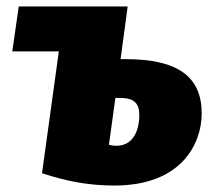

<svg xmlns="http://www.w3.org/2000/svg" viewBox="-20 -554 657 594"><path d="M369 -371H353L375 -534H38L18 -395H162L110 -18C187 7 254 20 334 20C543 20 604 -111 604 -203C604 -317 530 -371 369 -371ZM340 -103C332 -103 326 -104 317 -106L337 -251H351C398 -251 411 -232 411 -197C411 -161 398 -103 340 -103Z"/></svg>

Font: Fira Sans Heavy
Style: Italic
Weight: 900
Italic angle: -8°
Designer: bBox Type GmbH & Carrois Corporate GbR & Edenspiekermann AG
Foundry: bBox Type GmbH & Carrois Corporate GbR & Edenspiekermann AG
Version: Version 4.301;PS 004.301;hotconv 1.0.88;makeotf.lib2.5.64775